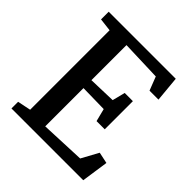

<svg xmlns="http://www.w3.org/2000/svg" viewBox="-199 -909 1061 1061"><g transform="rotate(45 331.0 -379.0)"><path d="M128 -68V-689L52 -698V-758H576L590 -609H520L489 -689L252 -697V-423L413 -428L432 -503H496V-283H432L413 -358L252 -361V-62L514 -73L568 -172L634 -158L611 0H50V-52Z"/></g></svg>

Font: Martel
Style: Bold
Weight: 700
Designer: Dan Reynolds
Foundry: Dan Reynolds
Version: Version 1.001; ttfautohint (v1.1) -l 5 -r 5 -G 72 -x 0 -D la